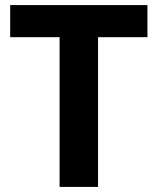

<svg xmlns="http://www.w3.org/2000/svg" viewBox="-20 -734 619 754"><path d="M365 0H214V-588H20V-714H559V-588H365Z"/></svg>

Font: Noto Sans
Style: Bold
Weight: 700
Designer: Monotype Design Team
Foundry: Monotype Imaging Inc.
Version: Version 2.000;GOOG;noto-source:20170915:90ef993387c0; ttfaut